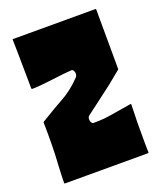

<svg xmlns="http://www.w3.org/2000/svg" viewBox="-120 -708 664 787"><g transform="rotate(-20 211.5 -314.5)"><path d="M392 -132Q392 -123 392 -108.5Q392 -94 392 -75.5Q392 -57 392 -41.5Q392 -26 392.5 -15Q393 -4 393 -4Q393 0 390 0H27Q25 0 25 -4Q25 -30 28 -85Q33 -157 31 -263V-264Q31 -266 32 -267Q106 -312 127 -323Q176 -349 217 -392Q225 -400 223 -413Q220 -427 211 -427Q179 -425 126.5 -418Q74 -411 34 -410Q31 -410 31 -414Q31 -444 30 -497.5Q29 -551 29 -575Q29 -601 28 -625Q27 -629 30 -629H390Q392 -629 392 -625L393 -367Q393 -365 392 -364Q361 -338 337 -319Q313 -300 276.5 -273Q240 -246 217 -228Q208 -221 211 -207Q214 -193 223 -193Q253 -193 275 -195.5Q297 -198 330.5 -204Q364 -210 392 -214Q392 -214 393 -213Q394 -212 394 -210Q394 -191 393 -168.5Q392 -146 392 -132Z"/></g></svg>

Font: Cubao Free Narrow
Style: Narrow
Weight: 400
Width: 3
Designer: Aaron Amar
Version: Version 001.001